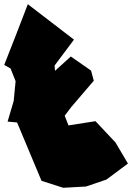

<svg xmlns="http://www.w3.org/2000/svg" viewBox="-42 -791 627 911"><path d="M219 -455 217 -480 309 -603 90 -771C53 -675 16 -578 -22 -483L8 -466L32 -406L23 -312L-6 -214L39 -210L155 67L258 100L366 94L463 61L565 -15L506 -115L411 -216L283 -196L265 -242L296 -283L403 -408L390 -456L294 -523Z"/></svg>

Font: Asimov Silicon
Style: Regular
Weight: 400
Designer: Google
Version: Version 2.000980; 2014